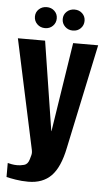

<svg xmlns="http://www.w3.org/2000/svg" viewBox="-54 -674 457 827"><g transform="rotate(5 174.5 -261.0)"><path d="M99.9 116.6Q71.6 116.6 45.9 112.4Q20.2 108.2 5.3 104.5V43.9Q11.4 45.6 22.6 47.7Q33.8 49.9 47.5 49.9Q60 49.9 76.3 45.8Q92.5 41.6 98.6 19.7Q101.2 11.4 103.8 1.2Q106.5 -9 103.5 -22.5L2 -495H119.7L180.2 -109.1H181L240.9 -495H349.1L253.2 -42.9Q236.1 41.7 199.3 79.2Q162.5 116.6 99.9 116.6ZM114.5 -548.7Q94.2 -548.7 80.6 -562Q66.9 -575.4 66.9 -594.6Q66.9 -613.8 80.6 -626.6Q94.2 -639.5 114.5 -639.5Q134.7 -639.5 148 -626.6Q161.4 -613.8 161.4 -594.6Q161.4 -575.4 148 -562Q134.7 -548.7 114.5 -548.7ZM234.7 -548.7Q214.5 -548.7 200.8 -562Q187.1 -575.4 187.1 -594.6Q187.1 -613.8 200.8 -626.6Q214.5 -639.5 234.7 -639.5Q255 -639.5 268.3 -626.6Q281.6 -613.8 281.6 -594.6Q281.6 -575.4 268.3 -562Q255 -548.7 234.7 -548.7Z"/></g></svg>

Font: Alumni Sans Thin
Style: Regular
Weight: 100
Designer: Robert E. Leuschke
Foundry: Robert E. Leuschke
Version: Version 1.018